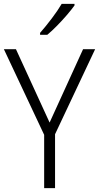

<svg xmlns="http://www.w3.org/2000/svg" viewBox="-20 -967 509 987"><path d="M235 -337 407 -714H469L263 -277V0H207V-274L0 -714H62ZM363 -939Q348 -918 324 -890Q300 -862 273 -834.5Q246 -807 223 -788H186V-798Q215 -831 246 -872Q277 -913 297 -947H363Z"/></svg>

Font: Noto Sans Myanmar SemiCondensed Light
Style: Regular
Weight: 300
Width: 4
Designer: Monotype Design Team
Foundry: Monotype Imaging Inc.
Version: Version 2.107; ttfautohint (v1.8.4.7-5d5b)